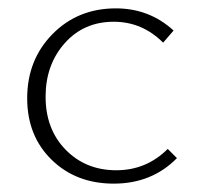

<svg xmlns="http://www.w3.org/2000/svg" viewBox="-20 -435 471 459"><path d="M252 4Q162 4 103.5 -53Q45 -110 45 -200Q45 -292 105.5 -353.5Q166 -415 257 -415Q337 -415 395 -362L370 -333Q320 -383 252 -383Q180 -383 134.5 -331.5Q89 -280 89 -204Q89 -126 137 -77Q185 -28 258 -28Q330 -28 381 -79L403 -57Q343 4 252 4Z"/></svg>

Font: EauTest Light
Style: Regular
Weight: 300
Designer: Christian Thalmann (Catharsis Fonts)
Version: Version 0.001;PS 000.001;hotconv 1.0.88;makeotf.lib2.5.64775